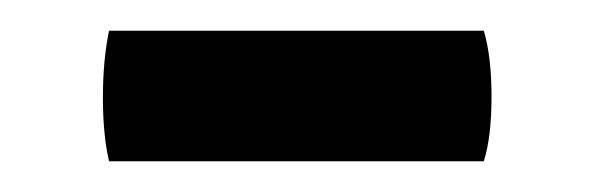

<svg xmlns="http://www.w3.org/2000/svg" viewBox="-20 -329 387 125"><path d="M295 -224H51Q47 -241 47 -265.5Q47 -290 51 -309H295Q300 -292 300 -266Q300 -240 295 -224Z"/></svg>

Font: Signika Negative
Style: Regular
Weight: 400
Designer: Anna Giedrys
Foundry: Anna Giedrys
Version: Version 1.001